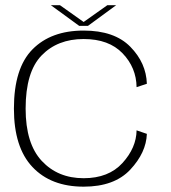

<svg xmlns="http://www.w3.org/2000/svg" viewBox="-20 -713 658 738"><path d="M301.5 4.5Q419.5 4.5 480.8 -61Q542 -126.5 544.5 -198.5L505 -212Q504 -145 450.8 -86.5Q397.5 -28 301.5 -28Q202.5 -28 140.5 -94.5Q78.5 -161 78.5 -295.5Q78.5 -436.5 139.8 -499.8Q201 -563 301.5 -563Q398.5 -563 451.2 -508Q504 -453 505 -378L544.5 -391Q542 -471 481 -533.2Q420 -595.5 301.5 -595.5Q176 -595.5 104.8 -523.2Q33.5 -451 33.5 -295.5Q33.5 -146.5 104.8 -71Q176 4.5 301.5 4.5ZM284.5 -613.5H318L426.5 -693H392.5L301.5 -628.5L210.5 -693H175.5Z"/></svg>

Font: Anybody SemiExpanded ExtraLight
Style: Regular
Weight: 250
Width: 6
Version: Version 1.113;gftools[0.9.25]